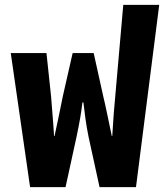

<svg xmlns="http://www.w3.org/2000/svg" viewBox="-20 -765 675 785"><path d="M103 0 24 -548H170L189 -369Q190 -351 194 -305.5Q198 -260 201 -209H203Q213 -256 221 -293.5Q229 -331 237 -372L277 -548H363L402 -372Q410 -339 418.5 -297.5Q427 -256 437 -209H439Q442 -262 445 -300Q448 -338 451 -369L484 -745H631L536 0H387L342 -206Q334 -246 329.5 -279Q325 -312 321 -346H317Q313 -312 307.5 -280.5Q302 -249 293 -206L248 0Z"/></svg>

Font: Noto Sans Thai Cond ExtBd
Style: Regular
Weight: 800
Width: 3
Designer: Monotype Design Team
Foundry: Monotype Imaging Inc.
Version: Version 2.002; ttfautohint (v1.8.4.7-5d5b)